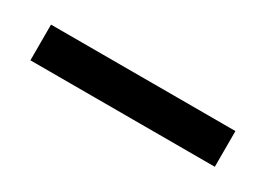

<svg xmlns="http://www.w3.org/2000/svg" viewBox="-17 -809 433 312"><g transform="rotate(30 199.0 -653.5)"><path d="M26 -620V-687H372V-620Z"/></g></svg>

Font: Kalnia Thin SemiBold
Style: Regular
Weight: 600
Version: Version 1.105